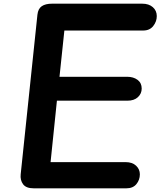

<svg xmlns="http://www.w3.org/2000/svg" viewBox="-20 -1024 872 1044"><path d="M163 0Q122 0 105.5 -22.2Q89 -44.5 92.5 -76.5L183.5 -944Q187 -976.5 207 -990.2Q227 -1004 263 -1004H753.5Q789.5 -1004 811 -985Q832.5 -966 832.5 -936.5Q832.5 -907 813.2 -882.5Q794 -858 758.5 -858H330L303.5 -606.5H671.5Q705.5 -606.5 728 -589.8Q750.5 -573 750.5 -542.5Q750.5 -515 730 -495.8Q709.5 -476.5 672.5 -476.5H289.5L255 -142.5H662.5Q699.5 -142.5 720 -123Q740.5 -103.5 740.5 -76Q740.5 -46 721.8 -23Q703 0 667.5 0Z"/></svg>

Font: Edu NSW ACT Hand Pre
Style: Regular
Weight: 400
Designer: Tina and Corey Anderson, Eben Sorkin, Mirko Velimirovic
Foundry: Sorkin Type Co.
Version: Version 2.000